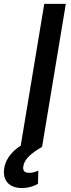

<svg xmlns="http://www.w3.org/2000/svg" viewBox="-70 -747 360 977"><path d="M264.9 -727.3H155.2L35.5 -6C-18.8 29.1 -45.5 73.5 -49.4 116.1C-55.8 176.8 -17.8 209.9 41.9 209.9C76.7 209.9 105.8 198.5 123.2 188.6L125 121.1C114.3 125.7 98.7 132.5 79.2 132.5C52.6 132.5 44.7 119.7 49 97.7C55.4 57.9 97.3 27.7 144.5 0L144.2 -0.4Z"/></svg>

Font: Magic Ui Pro Medium
Style: Italic
Weight: 500
Italic angle: -9.39999°
Designer: Stefan Endress, Andreas Faust
Version: Version 1.000;FEAKit 1.0